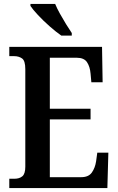

<svg xmlns="http://www.w3.org/2000/svg" viewBox="-20 -951 598 971"><path d="M27 0V-47H53Q78 -47 93 -59.5Q108 -72 108 -108V-601Q108 -644 91.5 -655.5Q75 -667 52 -667H27V-714H496L499 -535H442L438 -579Q435 -614 420 -636.5Q405 -659 368 -659H232V-401H438V-347H232V-55H391Q428 -55 444.5 -78.5Q461 -102 466 -135L472 -179H528L523 0ZM290 -771Q264 -789 231.5 -817.5Q199 -846 172 -875Q145 -904 134 -921V-931H259Q268 -909 283 -882Q298 -855 314 -829Q330 -803 343 -784V-771Z"/></svg>

Font: Noto Serif Myanmar Cond SemBd
Style: Regular
Weight: 600
Width: 3
Designer: Ben Mitchell and the Monotype Design Team
Foundry: Monotype Imaging Inc.
Version: Version 2.106; ttfautohint (v1.8.4.7-5d5b)